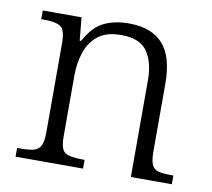

<svg xmlns="http://www.w3.org/2000/svg" viewBox="-66 -618 763 692"><g transform="rotate(10 316.0 -272.0)"><path d="M33 0V-32H47Q76 -32 93.5 -36.5Q111 -41 119 -56.5Q127 -72 127 -105V-433Q127 -481 109 -492.5Q91 -504 53 -504H38V-536H180L188 -452H193Q223 -507 262 -525.5Q301 -544 353 -544Q435 -544 477 -498Q519 -452 519 -353V-105Q519 -72 526 -56.5Q533 -41 549.5 -36.5Q566 -32 595 -32H605V0H455V-354Q455 -420 428 -459Q401 -498 333 -498Q278 -498 247.5 -473.5Q217 -449 204 -409.5Q191 -370 191 -326V-102Q191 -54 209 -43Q227 -32 270 -32H280V0Z"/></g></svg>

Font: Noto Serif Sinhala Light
Style: Regular
Weight: 300
Designer: Jelle Bosma - Monotype Design Team
Foundry: Monotype Imaging Inc.
Version: Version 2.007; ttfautohint (v1.8.4.7-5d5b)